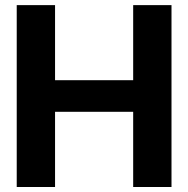

<svg xmlns="http://www.w3.org/2000/svg" viewBox="-20 -748 753 768"><path d="M200.2 0H46.9V-727.5H200.2V-427.2H512.7V-727.5H666V0H512.7V-300.8H200.2Z"/></svg>

Font: Inter Tight Stencil
Style: Bold
Weight: 700
Designer: Rasmus Andersson
Foundry: rsms
Version: Version 3.004;Glyphs 3.1.2 (3151)